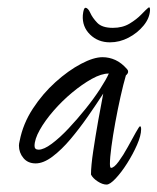

<svg xmlns="http://www.w3.org/2000/svg" viewBox="-20 -537 424 517"><path d="M267 -40Q256 -40 243 -48.5Q230 -57 225 -67Q225 -90 231 -130Q237 -170 244.5 -212.5Q252 -255 258 -285Q240 -257 217 -224Q194 -191 170 -162.5Q146 -134 121.5 -115.5Q97 -97 76 -97Q55 -97 43 -111.5Q31 -126 31 -145Q31 -150 33 -158Q42 -204 68.5 -244.5Q95 -285 129.5 -316Q164 -347 198 -365Q232 -383 256 -383Q274 -383 290.5 -375.5Q307 -368 322 -351Q325 -348 325 -344Q325 -339 319 -334Q312 -310 304.5 -276.5Q297 -243 290.5 -207.5Q284 -172 280 -142Q276 -112 276 -96Q276 -85 279 -85Q287 -85 299.5 -102Q312 -119 324 -141Q336 -163 345.5 -180Q355 -197 357 -197Q360 -197 360 -189Q360 -172 349 -147Q338 -122 322.5 -97.5Q307 -73 291.5 -56.5Q276 -40 267 -40ZM84 -134Q98 -134 119.5 -150Q141 -166 164.5 -191Q188 -216 210.5 -244Q233 -272 249.5 -297.5Q266 -323 273 -339Q253 -339 227 -324.5Q201 -310 174 -287.5Q147 -265 124 -238.5Q101 -212 87 -187Q73 -162 73 -144Q73 -134 84 -134ZM276 -423Q244 -423 222.5 -444Q201 -465 203 -496Q205 -516 210 -516Q217 -516 223 -502.5Q229 -489 242 -475.5Q255 -462 284 -462Q310 -462 329 -473.5Q348 -485 360.5 -498Q373 -511 379 -516Q380 -517 382 -517Q384 -517 384 -510Q383 -488 366.5 -468Q350 -448 326 -435.5Q302 -423 276 -423Z"/></svg>

Font: Comforter
Style: Regular
Weight: 400
Designer: Robert E. Leuschke
Foundry: Robert E. Leuschke
Version: Version 1.013; ttfautohint (v1.8.3)